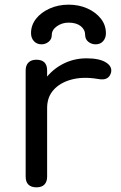

<svg xmlns="http://www.w3.org/2000/svg" viewBox="-20 -803 517 823"><path d="M133 -340Q134 -401 163.5 -449Q193 -497 242.5 -525Q292 -553 351 -553Q406 -553 434 -535.5Q462 -518 456 -492Q452 -478 443.5 -471Q435 -464 423 -463Q411 -462 397 -465Q335 -475 286.5 -462Q238 -449 210 -418Q182 -387 182 -340ZM136 0Q114 0 102 -11.5Q90 -23 90 -46V-501Q90 -523 102 -535Q114 -547 136 -547Q159 -547 170.5 -535.5Q182 -524 182 -501V-46Q182 -24 170.5 -12Q159 0 136 0ZM158 -613Q138 -613 125.5 -626.5Q113 -640 113 -661Q113 -695 134.5 -722.5Q156 -750 193 -766.5Q230 -783 274 -783Q318 -783 354 -767Q390 -751 412 -723.5Q434 -696 434 -660Q434 -640 422 -626.5Q410 -613 390 -613Q372 -613 358.5 -624Q345 -635 345 -653Q345 -676 326 -691Q307 -706 274 -706Q246 -706 224 -690.5Q202 -675 202 -653Q202 -635 188.5 -624Q175 -613 158 -613Z"/></svg>

Font: Comfortaa SemiBold
Style: Regular
Weight: 600
Designer: Johan Aakerlund
Foundry: Johan Aakerlund
Version: Version 3.104; ttfautohint (v1.8.1.43-b0c9)